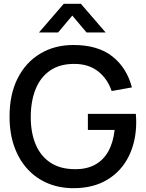

<svg xmlns="http://www.w3.org/2000/svg" viewBox="-20 -970 763 1005"><path d="M184 -800 313.5 -950H403.5L533 -800H433L358.5 -888.5L284 -800ZM364.5 15Q292 15 231 -10.2Q170 -35.5 125 -84Q80 -132.5 55 -202Q30 -271.5 30 -360Q30 -476.5 72.5 -560.2Q115 -644 190.5 -689.2Q266 -734.5 364.5 -734.5Q491.5 -734.5 567.2 -675.5Q643 -616.5 670.5 -512.5L564.5 -493.5Q542.5 -558 493.5 -596.5Q444.5 -635 370.5 -635.5Q294 -636 243.2 -601.5Q192.5 -567 167 -504.8Q141.5 -442.5 141 -360Q140.5 -277.5 166 -215.8Q191.5 -154 242.8 -119.5Q294 -85 370.5 -84.5Q432 -83.5 476.2 -107.2Q520.5 -131 546.5 -177Q572.5 -223 580 -290H440V-374H691Q692 -365 692.5 -350.2Q693 -335.5 693 -331.5Q693 -231.5 654.5 -153Q616 -74.5 542.5 -29.8Q469 15 364.5 15Z"/></svg>

Font: Manrope ExtraLight SemiBold
Style: Regular
Weight: 600
Version: Version 4.504